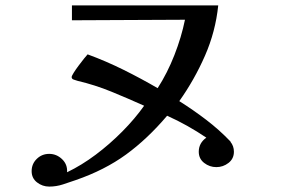

<svg xmlns="http://www.w3.org/2000/svg" viewBox="-20 -695 1040 710"><path d="M845 -134Q845 -108 825 -92.5Q805 -77 780 -77Q755 -77 735 -92.5Q715 -108 715 -134Q715 -166 743 -186Q709 -209 672.5 -229.5Q636 -250 598 -267Q525 -181 446 -123.5Q367 -66 260 -29Q237 -21 212.5 -13Q188 -5 162 -5Q137 -5 117 -20.5Q97 -36 97 -62Q97 -89 116 -107.5Q135 -126 162 -126Q189 -126 209.5 -106.5Q230 -87 228 -58Q282 -84 334 -123Q386 -162 432.5 -209Q479 -256 513 -304Q453 -331 392 -356Q331 -381 267 -396Q261 -398 253 -400.5Q245 -403 245 -410Q245 -414 252.5 -426Q260 -438 270.5 -452Q281 -466 290.5 -478Q300 -490 304 -494Q372 -469 436.5 -437Q501 -405 563 -369Q599 -425 625 -491.5Q651 -558 664 -622L246 -620V-675H787Q777 -578 738 -489Q699 -400 643 -321Q694 -289 742.5 -252Q791 -215 833 -171H832Q845 -155 845 -134Z"/></svg>

Font: Kaisei Decol Medium
Style: Regular
Weight: 500
Designer: Font-Kai, 金井和夫
Foundry: KAZUO KANAI
Version: Version 5.003